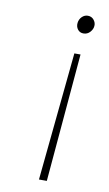

<svg xmlns="http://www.w3.org/2000/svg" viewBox="-73 -626 381 674"><g transform="rotate(10 117.5 -289.0)"><path d="M183 -448.5 143.5 9H115.5L161 -448.5ZM185 -587Q198.5 -587 206.5 -577Q214.5 -567 213.5 -556Q213 -544 203.5 -533.5Q194 -523 180 -523Q167 -523 159.5 -532.8Q152 -542.5 153.5 -556Q155 -569 164 -578Q173 -587 185 -587Z"/></g></svg>

Font: Karla ExtraLight
Style: Italic
Weight: 250
Italic angle: -8°
Designer: Jonathan Pinhorn
Version: Version 2.004;gftools[0.9.33]